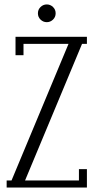

<svg xmlns="http://www.w3.org/2000/svg" viewBox="-20 -846 432 866"><path d="M372 -680V-648H350L93 -32H336V-83H372V0H10V-32H32L289 -648H86V-597H50V-680ZM191 -746Q175 -746 163 -757.5Q151 -769 151 -786Q151 -803 163 -814.5Q175 -826 191 -826Q207 -826 219 -814.5Q231 -803 231 -786Q231 -769 219 -757.5Q207 -746 191 -746Z"/></svg>

Font: Margherita Variable
Style: Regular
Weight: 400
Designer: James Puckett
Foundry: Dunwich Type Founders
Version: Version 1.008